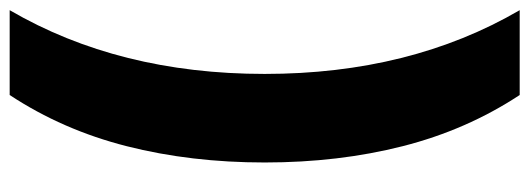

<svg xmlns="http://www.w3.org/2000/svg" viewBox="-360 -488 1068 387"><g transform="rotate(-90 173.5 -294.0)"><path d="M176 220Q105.5 113 72.8 -16Q40 -145 40 -294Q40 -443 72.8 -572Q105.5 -701 176 -808H347Q218.5 -587.5 218.5 -294Q218.5 -0.5 347 220Z"/></g></svg>

Font: Encode Sans Condensed Condensed ExtraBold
Style: Regular
Weight: 800
Width: 3
Designer: Multiple Designers
Foundry: Impallari Type
Version: Version 3.000; ttfautohint (v1.8.3) -l 8 -r 50 -G 200 -x 14 